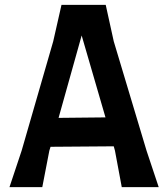

<svg xmlns="http://www.w3.org/2000/svg" viewBox="-20 -770 692 790"><path d="M633 0H481L453 -150L448 -168L188 -166L183 -150L154 0H19L69 -150L199 -600L233 -750H415L448 -600L583 -150ZM414 -287 316 -624 221 -285Z"/></svg>

Font: Farro Medium
Style: Regular
Weight: 500
Designer: Aceler Chua
Foundry: Grayscale Limited
Version: Version 1.101